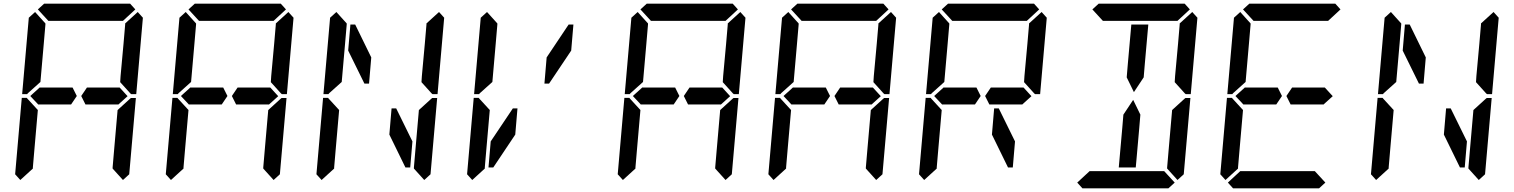

<svg xmlns="http://www.w3.org/2000/svg" viewBox="-20 -1020 8200 1040"><path d="M628 -546 671 -499 620 -453V-454H602H600H471H450H443L420 -500L451 -546H458H479H492ZM144 -500 196 -547V-546H332H373L396 -500L365 -454H208H205H188V-453ZM185 -969 219 -1000H685L713 -969L646 -907H626H490H398H262H242ZM684 -485 689 -489H716L680 -76L646 -45L590 -107V-113L599 -218L617 -424ZM726 -955 754 -924 718 -510H691L686 -514L631 -575L633 -607L649 -782L658 -887V-893ZM131 -515 127 -510H100L136 -924L170 -955L226 -893V-887L217 -782L199 -576ZM90 -45 62 -76 98 -490H125L129 -485L185 -424L167 -218L158 -113V-107Z M1444 -546 1487 -499 1436 -453V-454H1418H1416H1287H1266H1259L1236 -500L1267 -546H1274H1295H1308ZM960 -500 1012 -547V-546H1148H1189L1212 -500L1181 -454H1024H1021H1004V-453ZM1001 -969 1035 -1000H1501L1529 -969L1462 -907H1442H1306H1214H1078H1058ZM1500 -485 1505 -489H1532L1496 -76L1462 -45L1406 -107V-113L1415 -218L1433 -424ZM1542 -955 1570 -924 1534 -510H1507L1502 -514L1447 -575L1449 -607L1465 -782L1474 -887V-893ZM947 -515 943 -510H916L952 -924L986 -955L1042 -893V-887L1033 -782L1015 -576ZM906 -45 878 -76 914 -490H941L945 -485L1001 -424L983 -218L974 -113V-107Z M2101 -433H2126L2214 -254L2202 -113H2176L2089 -291ZM1979 -567H1954L1866 -746L1878 -887H1904L1991 -709ZM2316 -485 2321 -489H2348L2312 -76L2278 -45L2222 -107V-113L2231 -218L2249 -424ZM2358 -955 2386 -924 2350 -510H2323L2318 -514L2263 -575L2265 -607L2281 -782L2290 -887V-893ZM1763 -515 1759 -510H1732L1768 -924L1802 -955L1858 -893V-887L1849 -782L1831 -576ZM1722 -45 1694 -76 1730 -490H1757L1761 -485L1817 -424L1799 -218L1790 -113V-107Z M3060 -887H3086L3074 -746L2954 -567H2929L2941 -709ZM2771 -291 2652 -113H2626L2638 -254L2758 -433H2783ZM2579 -515 2575 -510H2548L2584 -924L2618 -955L2674 -893V-887L2665 -782L2647 -576ZM2538 -45 2510 -76 2546 -490H2573L2577 -485L2633 -424L2615 -218L2606 -113V-107Z M3892 -546 3935 -499 3884 -453V-454H3866H3864H3735H3714H3707L3684 -500L3715 -546H3722H3743H3756ZM3408 -500 3460 -547V-546H3596H3637L3660 -500L3629 -454H3472H3469H3452V-453ZM3449 -969 3483 -1000H3949L3977 -969L3910 -907H3890H3754H3662H3526H3506ZM3948 -485 3953 -489H3980L3944 -76L3910 -45L3854 -107V-113L3863 -218L3881 -424ZM3990 -955 4018 -924 3982 -510H3955L3950 -514L3895 -575L3897 -607L3913 -782L3922 -887V-893ZM3395 -515 3391 -510H3364L3400 -924L3434 -955L3490 -893V-887L3481 -782L3463 -576ZM3354 -45 3326 -76 3362 -490H3389L3393 -485L3449 -424L3431 -218L3422 -113V-107Z M4708 -546 4751 -499 4700 -453V-454H4682H4680H4551H4530H4523L4500 -500L4531 -546H4538H4559H4572ZM4224 -500 4276 -547V-546H4412H4453L4476 -500L4445 -454H4288H4285H4268V-453ZM4265 -969 4299 -1000H4765L4793 -969L4726 -907H4706H4570H4478H4342H4322ZM4764 -485 4769 -489H4796L4760 -76L4726 -45L4670 -107V-113L4679 -218L4697 -424ZM4806 -955 4834 -924 4798 -510H4771L4766 -514L4711 -575L4713 -607L4729 -782L4738 -887V-893ZM4211 -515 4207 -510H4180L4216 -924L4250 -955L4306 -893V-887L4297 -782L4279 -576ZM4170 -45 4142 -76 4178 -490H4205L4209 -485L4265 -424L4247 -218L4238 -113V-107Z M5524 -546 5567 -499 5516 -453V-454H5498H5496H5367H5346H5339L5316 -500L5347 -546H5354H5375H5388ZM5040 -500 5092 -547V-546H5228H5269L5292 -500L5261 -454H5104H5101H5084V-453ZM5365 -433H5390L5478 -254L5466 -113H5440L5353 -291ZM5081 -969 5115 -1000H5581L5609 -969L5542 -907H5522H5386H5294H5158H5138ZM5622 -955 5650 -924 5614 -510H5587L5582 -514L5527 -575L5529 -607L5545 -782L5554 -887V-893ZM5027 -515 5023 -510H4996L5032 -924L5066 -955L5122 -893V-887L5113 -782L5095 -576ZM4986 -45 4958 -76 4994 -490H5021L5025 -485L5081 -424L5063 -218L5054 -113V-107Z M6089 -673 6108 -887H6200L6199 -876L6181 -673L6175 -601L6122 -521L6083 -601ZM6136 -157 6132 -113H6040L6059 -327L6065 -399L6118 -479L6157 -399L6151 -327ZM5897 -969 5931 -1000H6397L6425 -969L6358 -907H6338H6202H6110H5974H5954ZM6396 -485 6401 -489H6428L6392 -76L6358 -45L6302 -107V-113L6311 -218L6329 -424ZM6343 -31 6309 0H5843L5815 -31L5882 -93H5902H6038H6130H6266H6286ZM6438 -955 6466 -924 6430 -510H6403L6398 -514L6343 -575L6345 -607L6361 -782L6370 -887V-893Z M7156 -546 7199 -499 7148 -453V-454H7130H7128H6999H6978H6971L6948 -500L6979 -546H6986H7007H7020ZM6672 -500 6724 -547V-546H6860H6901L6924 -500L6893 -454H6736H6733H6716V-453ZM6713 -969 6747 -1000H7213L7241 -969L7174 -907H7154H7018H6926H6790H6770ZM7159 -31 7125 0H6659L6631 -31L6698 -93H6718H6854H6946H7082H7102ZM6659 -515 6655 -510H6628L6664 -924L6698 -955L6754 -893V-887L6745 -782L6727 -576ZM6618 -45 6590 -76 6626 -490H6653L6657 -485L6713 -424L6695 -218L6686 -113V-107Z M7813 -433H7838L7926 -254L7914 -113H7888L7801 -291ZM7691 -567H7666L7578 -746L7590 -887H7616L7703 -709ZM8028 -485 8033 -489H8060L8024 -76L7990 -45L7934 -107V-113L7943 -218L7961 -424ZM8070 -955 8098 -924 8062 -510H8035L8030 -514L7975 -575L7977 -607L7993 -782L8002 -887V-893ZM7475 -515 7471 -510H7444L7480 -924L7514 -955L7570 -893V-887L7561 -782L7543 -576ZM7434 -45 7406 -76 7442 -490H7469L7473 -485L7529 -424L7511 -218L7502 -113V-107Z"/></svg>

Font: DSEG14 Classic
Style: Italic
Weight: 400
Italic angle: -5°
Designer: Keshikan(Twitter:@keshinomi_88pro)
Version: Version 0.46